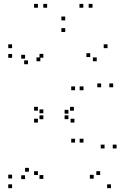

<svg xmlns="http://www.w3.org/2000/svg" viewBox="-20 -971 660 1001"><path d="M558.5 10V-10H538.5V10ZM587.8 -197V-217H567.8V-197ZM525.2 -197V-217H505.2V-197ZM468.5 -39.5V-59.5H448.5V-39.5ZM502.2 -58.5V-78.5H482.2V-58.5ZM177.7 -58.5V-78.5H157.7V-58.5ZM206 -38.3V-58.3H186V-38.3ZM206 -349.5V-369.5H186V-349.5ZM177.7 -332V-352H157.7V-332ZM368 -332V-352H348V-332ZM336.8 -349.8V-369.8H316.8V-349.8ZM371.3 -227.7V-247.7H351.3V-227.7ZM415.3 -227.7V-247.7H395.3V-227.7ZM415.3 -500.5V-520.5H395.3V-500.5ZM371.3 -500.5V-520.5H351.3V-500.5ZM336.8 -378.3V-398.3H316.8V-378.3ZM365.2 -394V-414H345.2V-394ZM177.7 -394V-414H157.7V-394ZM206 -380.5V-400.5H186V-380.5ZM206 -670.2V-690.2H186V-670.2ZM190.3 -651.7V-671.7H170.3V-651.7ZM484.3 -651.7V-671.7H464.3V-651.7ZM450.5 -673.5V-693.5H430.5V-673.5ZM507.3 -516V-536H487.3V-516ZM570 -516V-536H550V-516ZM540.7 -720V-740H520.7V-720ZM43 -720V-740H23V-720ZM43 -669.5V-689.5H23V-669.5ZM126 -636.2V-656.2H106V-636.2ZM110.7 -665.3V-685.3H90.7V-665.3ZM110.7 -37.2V-57.2H90.7V-37.2ZM130.7 -75.8V-95.8H110.7V-75.8ZM43 -40.5V-60.5H23V-40.5ZM43 10V-10H23V10ZM462.3 -930.7V-950.7H442.3V-930.7ZM414.3 -930.7V-950.7H394.3V-930.7ZM320 -864.8V-884.8H300V-864.8ZM225.7 -930.7V-950.7H205.7V-930.7ZM177.7 -930.7V-950.7H157.7V-930.7ZM320 -804.3V-824.3H300V-804.3Z"/></svg>

Font: Monaspace Xenon Dots Var
Style: Regular
Weight: 400
Designer: Riley Cran and the Lettermatic Team
Version: Version 1.100 (Monaspace Xenon Dots)